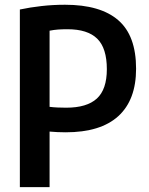

<svg xmlns="http://www.w3.org/2000/svg" viewBox="-20 -768 612 788"><path d="M61.5 0V-729Q104 -738 150.5 -743.2Q197 -748.5 247 -748.5Q392 -748.5 465.2 -685.2Q538.5 -622 538.5 -486Q538.5 -358 465.8 -291.5Q393 -225 249.5 -225Q231 -225 215.8 -225.8Q200.5 -226.5 183.5 -228V0ZM251.5 -326Q336.5 -326 377.5 -363.5Q418.5 -401 418.5 -484Q418.5 -570.5 379 -609.2Q339.5 -648 257 -648Q236 -648 218.5 -646.8Q201 -645.5 183.5 -642V-329.5Q200 -327.5 216.5 -326.8Q233 -326 251.5 -326Z"/></svg>

Font: Encode Sans SC Condensed SemiBold
Style: Regular
Weight: 600
Width: 3
Designer: Multiple Designers
Foundry: Impallari Type
Version: Version 3.002